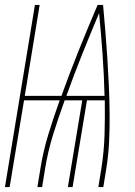

<svg xmlns="http://www.w3.org/2000/svg" viewBox="-26 -755 546 775"><path d="M-6 0 115 -735H134L74 -368H222Q255 -460 292 -552Q329 -644 368 -735H390Q395 -681 399.5 -626.5Q404 -572 407.5 -517Q411 -462 413.5 -407Q416 -352 416.5 -296.5Q417 -241 414.5 -185.5Q412 -130 403 -74L391 0H371L383 -74Q394 -143 396 -212Q398 -281 397 -350H325L267 0H248L306 -350H235Q210 -281 188.5 -212Q167 -143 156 -74L144 0H125L137 -74Q148 -143 169 -212Q190 -281 215 -350H71L13 0ZM396 -368Q394 -452 388 -535.5Q382 -619 374 -702Q339 -619 305.5 -535.5Q272 -452 242 -368Z"/></svg>

Font: Iosevka Term Curly Th Obl
Style: Regular
Weight: 100
Italic angle: -9°
Designer: Belleve Invis
Foundry: Belleve Invis
Version: Version 32.3.0